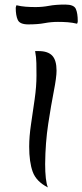

<svg xmlns="http://www.w3.org/2000/svg" viewBox="-20 -807 361 842"><path d="M178 -88Q178 -52 181 -25.5Q184 1 190 15Q139 -11 123.5 -53.5Q108 -96 108 -164Q108 -208 116 -262Q124 -316 132 -372Q140 -428 140 -476Q140 -503 139.5 -530Q139 -557 134 -583H149Q190 -583 209 -563Q228 -543 228 -497Q228 -468 216 -407Q204 -346 191.5 -264Q179 -182 178 -88ZM104 -700Q67 -700 58 -719.5Q49 -739 49 -773Q49 -776 50 -777.5Q51 -779 52 -784Q73 -779 93.5 -777.5Q114 -776 136 -776Q166 -776 195 -781.5Q224 -787 266 -787Q304 -787 312.5 -768Q321 -749 321 -714Q321 -711 320.5 -709.5Q320 -708 318 -703Q297 -708 277 -709.5Q257 -711 234 -711Q204 -711 175 -705.5Q146 -700 104 -700Z"/></svg>

Font: Merienda Light
Style: Regular
Weight: 300
Designer: Eduardo Rodriguez Tunni
Foundry: Eduardo Rodriguez Tunni
Version: Version 2.001; ttfautohint (v1.8.4.7-5d5b)